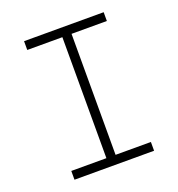

<svg xmlns="http://www.w3.org/2000/svg" viewBox="-126 -798 839 903"><g transform="rotate(-20 293.0 -346.5)"><path d="M93.8 0V-43.9H269.5V-649.4H93.8V-693.4H492.2V-649.4H315.4V-43.9H492.2V0Z"/></g></svg>

Font: Cascadia Mono ExtraLight
Style: Regular
Weight: 200
Monospace: yes
Designer: Aaron Bell
Foundry: Saja Typeworks
Version: Version 2404.023; ttfautohint (v1.8.4)